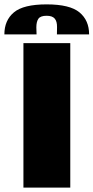

<svg xmlns="http://www.w3.org/2000/svg" viewBox="-57 -857 427 877"><path d="M50 -660H264V0H50ZM156 -837Q262 -837 306 -800.5Q350 -764 350 -700H203Q203 -707 203.5 -733Q204 -759 193 -772Q182 -785 156 -785Q128 -785 118.5 -771.5Q109 -758 109 -732L110 -700H-37Q-37 -764 6.5 -800.5Q50 -837 156 -837Z"/></svg>

Font: Sansita ExtraBold
Style: Regular
Weight: 800
Designer: Pablo Cosgaya
Foundry: Omnibus-Type
Version: Version 1.006